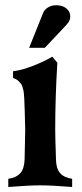

<svg xmlns="http://www.w3.org/2000/svg" viewBox="-20 -726 318 747"><path d="M136.7 -4.9Q91.3 -4.9 12.2 1.5V-30.3Q44.4 -35.2 59.6 -53Q74.7 -70.8 75.7 -106Q75.7 -116.2 76.9 -161.4Q78.1 -206.5 78.1 -220.7Q78.1 -238.3 76.2 -294.9Q75.7 -302.7 75.2 -318.8Q74.7 -335 74.5 -340.6Q74.2 -346.2 73.2 -358.2Q72.3 -370.1 71 -374.5Q69.8 -378.9 67.6 -387.2Q65.4 -395.5 62.3 -399.2Q59.1 -402.8 54.7 -408Q50.3 -413.1 44.4 -416.5Q38.6 -419.9 30.8 -422.9V-448.7Q64 -452.6 106.9 -469.2Q149.9 -485.8 183.6 -505.4L203.1 -481.9Q194.8 -346.7 194.8 -220.7Q194.8 -196.8 197.8 -106Q198.2 -70.8 213.4 -53Q228.5 -35.2 260.7 -30.3V1.5Q181.6 -4.9 136.7 -4.9ZM154.3 -540H93.3L148.4 -677.2Q152.8 -688 166.3 -696.8Q179.7 -705.6 198.7 -705.6Q222.7 -705.6 238 -693.4Q253.4 -681.2 253.4 -661.6Q253.4 -645 239.7 -631.3H240.2Q226.6 -616.7 197.5 -585.7Q168.5 -554.7 154.3 -540Z"/></svg>

Font: Flanker
Style: Bold
Weight: 700
Designer: Flanker
Foundry: Flanker
Version: Version 2.021